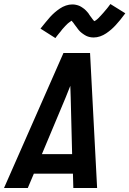

<svg xmlns="http://www.w3.org/2000/svg" viewBox="-39 -933 642 953"><path d="M-19 0 276 -670H408L443 0H325L323 -71H129L99 0ZM169 -168H319L312 -447Q312 -462 311 -477Q310 -492 310 -507Q304 -492 298 -477Q292 -462 286 -447ZM236 -744 162 -791Q176 -808 187.5 -822.5Q199 -837 210 -849Q221 -861 232.5 -871Q244 -881 258 -890.5Q272 -900 288 -905.5Q304 -911 320 -911Q325 -911 329.5 -910.5Q334 -910 338.5 -909Q343 -908 348 -906.5Q353 -905 357 -903Q361 -901 365 -898.5Q369 -896 372.5 -893.5Q376 -891 380 -888Q384 -885 387 -881.5Q390 -878 393.5 -874.5Q397 -871 399.5 -867.5Q402 -864 404 -860.5Q406 -857 408.5 -854Q411 -851 414.5 -846Q418 -841 421 -837Q424 -833 427 -830Q430 -827 430 -825H425Q425 -826 429 -828Q433 -830 436.5 -832Q440 -834 443.5 -837.5Q447 -841 449 -842.5Q451 -844 452.5 -846Q454 -848 456 -850Q458 -852 460.5 -854.5Q463 -857 465 -859.5Q467 -862 469.5 -864.5Q472 -867 474.5 -870Q477 -873 479.5 -876Q482 -879 485 -882.5Q488 -886 491 -889.5Q494 -893 497 -897Q500 -901 503 -905Q506 -909 509 -913L583 -867Q570 -849 558 -834.5Q546 -820 535.5 -808.5Q525 -797 513.5 -787Q502 -777 488 -767.5Q474 -758 458 -752.5Q442 -747 426 -747Q421 -747 416 -747.5Q411 -748 406.5 -749Q402 -750 397.5 -751.5Q393 -753 389 -755Q385 -757 381 -759.5Q377 -762 373.5 -764.5Q370 -767 366 -770Q362 -773 358.5 -776.5Q355 -780 352 -783.5Q349 -787 346.5 -790.5Q344 -794 341.5 -797.5Q339 -801 336.5 -804Q334 -807 330.5 -812Q327 -817 324.5 -820.5Q322 -824 318.5 -827.5Q315 -831 315 -832Q316 -833 316 -833H317Q318 -833 319.5 -833Q321 -833 320 -832L316 -830Q313 -828 309.5 -825.5Q306 -823 302 -820Q298 -817 296.5 -815.5Q295 -814 293 -812Q291 -810 289 -808Q287 -806 284.5 -803.5Q282 -801 280 -798.5Q278 -796 275.5 -793.5Q273 -791 270.5 -788Q268 -785 265.5 -781.5Q263 -778 260.5 -775Q258 -772 254.5 -768Q251 -764 248.5 -760.5Q246 -757 242.5 -753Q239 -749 236 -744Z"/></svg>

Font: Lode
Style: Bold Italic
Weight: 700
Italic angle: -11°
Monospace: yes
Designer: Belleve Invis
Foundry: Belleve Invis
Version: Version 29.2.0; ttfautohint (v1.8.3)